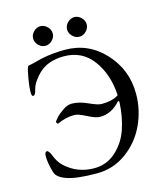

<svg xmlns="http://www.w3.org/2000/svg" viewBox="-121 -912 885 1021"><g transform="rotate(-15 321.0 -402.0)"><path d="M499 -363Q492 -476 434 -554Q376 -632 276 -632Q186 -632 135 -581Q122 -569 105.5 -546Q89 -523 84 -502Q77 -472 67 -471Q60 -470 58 -477Q56 -484 56 -494Q57 -537 71 -603Q77 -633 84 -633Q94 -634 125 -642Q156 -650 160 -651Q222 -664 291 -664Q419 -664 507.5 -568.5Q596 -473 596 -341Q596 -251 558 -170Q520 -89 448 -37Q376 15 287 15Q171 15 118 -5Q71 -22 62 -51Q46 -104 46 -143Q46 -166 58 -168H59Q63 -168 69.5 -160Q76 -152 79 -143Q95 -100 121 -76Q188 -15 279 -15Q349 -15 399.5 -61Q450 -107 472.5 -172.5Q495 -238 499 -317Q500 -327 494 -327Q493 -327 492 -326Q443 -271 381 -271Q356 -271 313 -293.5Q270 -316 249 -316Q202 -316 157 -295Q153 -293 149.5 -297Q146 -301 146 -306Q146 -309 161 -326Q176 -343 202 -360.5Q228 -378 251 -378Q291 -378 338 -356.5Q385 -335 405 -335Q460 -335 491 -353Q498 -357 499 -358Q499 -360 499 -363ZM159.5 -802.5Q176 -819 197 -819Q218 -819 234.5 -802.5Q251 -786 251 -765Q251 -744 234.5 -727.5Q218 -711 197 -711Q176 -711 159.5 -727.5Q143 -744 143 -765Q143 -786 159.5 -802.5ZM346.5 -802.5Q363 -819 384 -819Q405 -819 421.5 -802.5Q438 -786 438 -765Q438 -744 421.5 -727.5Q405 -711 384 -711Q363 -711 346.5 -727.5Q330 -744 330 -765Q330 -786 346.5 -802.5Z"/></g></svg>

Font: EB Garamond 08
Style: Regular
Weight: 400
Version: Version 0.016 ; ttfautohint (v1.5)